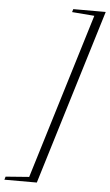

<svg xmlns="http://www.w3.org/2000/svg" viewBox="-149 -762 526 914"><g transform="rotate(5 113.5 -305.0)"><path d="M318.5 -724.5 62.5 113H-92.5L-88 98L24 89.5L266 -701.5L159 -710L163.5 -724.5Z"/></g></svg>

Font: Newsreader 60pt Light
Style: Italic
Weight: 300
Italic angle: -17°
Designer: Hugues Gentile
Foundry: Production Type
Version: Version 1.003